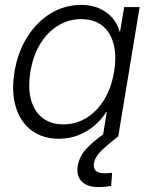

<svg xmlns="http://www.w3.org/2000/svg" viewBox="-20 -551 609 776"><path d="M218.3 9.8Q152.3 9.8 107.2 -24.2Q62 -58.1 43.7 -119.1Q25.4 -180.2 38.6 -260.7Q52.2 -341.8 90.8 -402.6Q129.4 -463.4 185.8 -497.3Q242.2 -531.2 308.1 -531.2Q349.6 -531.2 381.3 -517.1Q413.1 -502.9 434.1 -478.8Q455.1 -454.6 463.4 -423.3H465.3L481.9 -522.5H544.4L458 0H395.5L411.6 -98.6H409.7Q389.6 -66.9 360.6 -42.5Q331.5 -18.1 295.7 -4.2Q259.8 9.8 218.3 9.8ZM235.8 -48.3Q287.6 -48.3 330.3 -75Q373 -101.6 401.9 -149.4Q430.7 -197.3 440.9 -261.2Q451.7 -325.2 439.2 -373Q426.8 -420.9 393.3 -447.3Q359.9 -473.6 308.1 -473.6Q258.3 -473.6 215.6 -448Q172.9 -422.4 143.3 -374.8Q113.8 -327.1 103 -261.2Q92.3 -195.3 105.5 -147.5Q118.7 -99.6 152.3 -74Q186 -48.3 235.8 -48.3ZM378.4 205.1Q332.5 205.1 310.1 182.4Q287.6 159.7 294.4 118.2Q300.8 81.5 327.4 52Q354 22.5 398.9 -9.3L458 0Q411.1 36.6 387.5 60.1Q363.8 83.5 359.9 108.4Q356.4 127.4 366.5 138.4Q376.5 149.4 403.8 149.4Q411.1 149.4 418.9 148.7Q426.8 147.9 433.1 147.5L429.2 200.7Q418 202.1 405 203.6Q392.1 205.1 378.4 205.1Z"/></svg>

Font: Inter 28pt Light
Style: Italic
Weight: 300
Italic angle: -9.3988°
Designer: Rasmus Andersson
Foundry: rsms
Version: Version 4.001;git-66647c0bb